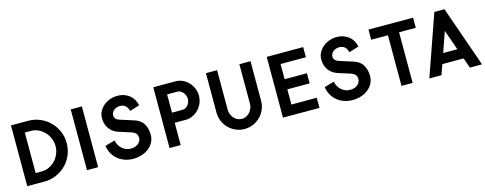

<svg xmlns="http://www.w3.org/2000/svg" viewBox="-27 -1215 4624 1831"><g transform="rotate(-15 2285.0 -300.0)"><path d="M550 -300Q550 -238 526.5 -183Q503 -128 462.5 -87.5Q422 -47 367 -23.5Q312 0 250 0H80V-600H250Q312 -600 367 -576.5Q422 -553 462.5 -512.5Q503 -472 526.5 -417Q550 -362 550 -300ZM440 -300Q440 -337 426 -373Q412 -409 386.5 -437Q361 -465 326 -482.5Q291 -500 250 -500H190V-100H250Q291 -100 326 -117.5Q361 -135 386.5 -163Q412 -191 426 -227Q440 -263 440 -300Z M780 0H670V-600H780Z M1345 -170Q1345 -129 1327.5 -96Q1310 -63 1280.5 -39.5Q1251 -16 1211 -3Q1171 10 1126 10Q1087 10 1049.5 -1.5Q1012 -13 981 -36.5Q950 -60 928.5 -95.5Q907 -131 900 -178L997 -206Q1002 -177 1015.5 -155.5Q1029 -134 1047 -119.5Q1065 -105 1085.5 -97.5Q1106 -90 1126 -90Q1174 -90 1202 -114Q1230 -138 1230 -170Q1230 -196 1216.5 -212Q1203 -228 1171 -239L1051 -277Q1030 -284 1009.5 -297Q989 -310 972.5 -330Q956 -350 946 -377.5Q936 -405 936 -440Q936 -479 953 -510Q970 -541 997.5 -563.5Q1025 -586 1059.5 -598Q1094 -610 1130 -610Q1169 -610 1200 -599Q1231 -588 1253.5 -569Q1276 -550 1290.5 -524Q1305 -498 1310 -469L1214 -439Q1202 -481 1180 -495.5Q1158 -510 1130 -510Q1116 -510 1101 -505.5Q1086 -501 1074 -492Q1062 -483 1054 -470Q1046 -457 1046 -440Q1046 -418 1058.5 -405Q1071 -392 1093 -385L1226 -343Q1291 -323 1318 -276.5Q1345 -230 1345 -170Z M1885 -410Q1885 -371 1870 -336Q1855 -301 1830 -275.5Q1805 -250 1772.5 -235Q1740 -220 1705 -220H1595V0H1485V-600H1706Q1741 -600 1773.5 -585Q1806 -570 1830.5 -544.5Q1855 -519 1870 -484Q1885 -449 1885 -410ZM1775 -410Q1775 -425 1769.5 -440.5Q1764 -456 1753.5 -469.5Q1743 -483 1728.5 -491.5Q1714 -500 1696 -500H1595V-320H1700Q1718 -320 1732 -328.5Q1746 -337 1755.5 -350.5Q1765 -364 1770 -379.5Q1775 -395 1775 -410Z M2445 -210Q2445 -165 2428 -125Q2411 -85 2381 -55Q2351 -25 2311 -7.5Q2271 10 2225 10Q2179 10 2139 -7.5Q2099 -25 2069 -55Q2039 -85 2022 -125Q2005 -165 2005 -210V-600H2115V-210Q2115 -186 2123.5 -164Q2132 -142 2147 -125.5Q2162 -109 2182 -99.5Q2202 -90 2225 -90Q2247 -90 2267 -99.5Q2287 -109 2302 -125.5Q2317 -142 2326 -164Q2335 -186 2335 -210V-600H2445Z M2965 0H2605V-600H2965V-500H2715V-350H2935V-250H2715V-100H2965Z M3510 -170Q3510 -129 3492.5 -96Q3475 -63 3445.5 -39.5Q3416 -16 3376 -3Q3336 10 3291 10Q3252 10 3214.5 -1.5Q3177 -13 3146 -36.5Q3115 -60 3093.5 -95.5Q3072 -131 3065 -178L3162 -206Q3167 -177 3180.5 -155.5Q3194 -134 3212 -119.5Q3230 -105 3250.5 -97.5Q3271 -90 3291 -90Q3339 -90 3367 -114Q3395 -138 3395 -170Q3395 -196 3381.5 -212Q3368 -228 3336 -239L3216 -277Q3195 -284 3174.5 -297Q3154 -310 3137.5 -330Q3121 -350 3111 -377.5Q3101 -405 3101 -440Q3101 -479 3118 -510Q3135 -541 3162.5 -563.5Q3190 -586 3224.5 -598Q3259 -610 3295 -610Q3334 -610 3365 -599Q3396 -588 3418.5 -569Q3441 -550 3455.5 -524Q3470 -498 3475 -469L3379 -439Q3367 -481 3345 -495.5Q3323 -510 3295 -510Q3281 -510 3266 -505.5Q3251 -501 3239 -492Q3227 -483 3219 -470Q3211 -457 3211 -440Q3211 -418 3223.5 -405Q3236 -392 3258 -385L3391 -343Q3456 -323 3483 -276.5Q3510 -230 3510 -170Z M4050 -500H3885V0H3775V-500H3610V-600H4050Z M4570 0H4450L4415 -100H4205L4170 0H4050L4260 -600H4360ZM4380 -200 4310 -400 4240 -200Z"/></g></svg>

Font: Gauge Heavy
Style: Heavy
Weight: 900
Designer: Daniel Pimley
Foundry: Daniel Pimley
Version: Version 2.0